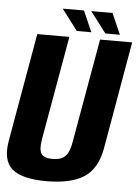

<svg xmlns="http://www.w3.org/2000/svg" viewBox="-57 -848 649 894"><g transform="rotate(5 267.5 -400.5)"><path d="M193.5 3.5Q309 3.5 369.8 -36.5Q430.5 -76.5 447.5 -171L535.5 -675H385.5L300 -190Q292 -141 272.5 -121.5Q253 -102 213 -102Q173 -102 160.5 -121.5Q148 -141 156.5 -190L242 -675H92L3.5 -171Q-13.5 -76.5 32.8 -36.5Q79 3.5 193.5 3.5ZM407.5 -705.5H475.5L432.5 -803.5H333ZM274 -705.5H342L299 -803.5H199.5Z"/></g></svg>

Font: Anybody Condensed
Style: Bold Italic
Weight: 700
Width: 3
Italic angle: -10°
Version: Version 1.113;gftools[0.9.25]